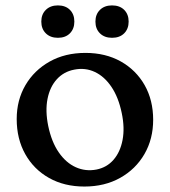

<svg xmlns="http://www.w3.org/2000/svg" viewBox="-20 -675 626 707"><path d="M294.5 -480.2Q368.6 -480.2 424.8 -448.7Q480.9 -417.1 512.5 -361.7Q544 -306.2 544 -233.9Q544 -163.3 511.9 -107.7Q479.7 -52.1 422.6 -20.1Q365.5 11.9 290.7 11.9Q216.8 11.9 160.6 -19.7Q104.5 -51.3 73 -107.4Q41.5 -163.5 41.5 -236.7Q41.5 -306.2 73.6 -361.3Q105.8 -416.3 162.8 -448.3Q219.8 -480.2 294.5 -480.2ZM334.7 -50.6Q373.2 -58.1 398 -86.6Q422.8 -115.1 431.3 -159.6Q439.8 -204 428.3 -258.6Q416.3 -316.8 390.3 -355.2Q364.3 -393.7 329 -410.1Q293.8 -426.6 253.6 -418.6Q214.9 -411.3 189.3 -383.2Q163.7 -355.1 155 -310.9Q146.2 -266.7 157.6 -211Q169.9 -152.2 196.4 -113.9Q222.9 -75.5 258.9 -59.3Q294.8 -43.1 334.7 -50.6ZM193.2 -535.8Q165.5 -535.8 148.8 -552.2Q132.1 -568.7 132.1 -595.5Q132.1 -622.3 148.8 -638.7Q165.5 -655.1 193.2 -655.1Q221.1 -655.1 237.5 -638.7Q253.8 -622.3 253.8 -595.5Q253.8 -568.9 237.5 -552.3Q221.1 -535.8 193.2 -535.8ZM392.5 -535.8Q364.8 -535.8 348.1 -552.2Q331.4 -568.7 331.4 -595.5Q331.4 -622.3 348.1 -638.7Q364.8 -655.1 392.5 -655.1Q420.8 -655.1 437.3 -638.7Q453.7 -622.3 453.7 -595.5Q453.7 -568.9 437.3 -552.3Q420.8 -535.8 392.5 -535.8Z"/></svg>

Font: Fraunces SuperSoft
Style: Regular
Weight: 900
Version: Version 1.000;[b76b70a41]